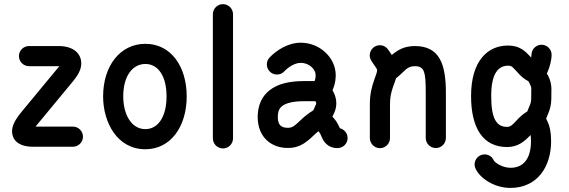

<svg xmlns="http://www.w3.org/2000/svg" viewBox="-20 -713 2758 931"><path d="M333.5 -99.1H152.3L161.6 -110.4L332 -316.4C365.2 -356 374 -382.3 374 -405.8C374 -451.2 338.9 -489.7 264.2 -489.7H120.6C93.8 -489.7 71.8 -467.8 71.8 -440.9C71.8 -414.1 93.8 -392.1 120.6 -392.1H264.2H268.1L256.8 -378.9L86.4 -172.9C49.8 -128.9 38.6 -101.6 38.6 -77.1C38.6 -32.2 71.8 -1.5 140.1 -1.5H333.5C360.4 -1.5 382.3 -23.4 382.3 -50.3C382.3 -77.1 360.4 -99.1 333.5 -99.1Z M685.1 -86.9C614.7 -86.9 577.6 -161.6 577.6 -245.6C577.6 -343.8 622.1 -402.8 685.1 -402.8C747.6 -402.8 787.6 -342.8 787.6 -245.6C787.6 -146.5 746.1 -86.9 685.1 -86.9ZM685.1 10.7C808.1 10.7 885.3 -100.1 885.3 -245.6C885.3 -389.6 809.6 -500.5 685.1 -500.5C561.5 -500.5 480 -392.1 480 -245.6C480 -120.1 547.4 10.7 685.1 10.7Z M1109.9 -42V-644C1109.9 -670.9 1087.9 -692.9 1061 -692.9C1034.2 -692.9 1012.2 -670.9 1012.2 -644V-42C1012.2 -15.1 1034.2 6.8 1061 6.8C1087.9 6.8 1109.9 -15.1 1109.9 -42Z M1229.5 -145.5C1229.5 -91.3 1250 -54.2 1274.9 -31.7C1297.9 -10.7 1333 5.4 1378.9 4.4C1440.4 3.9 1474.1 -31.2 1509.8 -64.5L1523.9 -76.7C1525.4 -75.2 1526.9 -73.7 1528.3 -71.8C1530.8 -69.3 1535.2 -60.1 1542.5 -43C1556.6 -11.7 1585 7.3 1620.1 4.9C1646 2.9 1665.5 -18.1 1665.5 -43.9C1665.5 -69.3 1647 -86.4 1627.9 -91.3C1620.1 -108.9 1612.8 -123.5 1601.6 -136.2L1591.8 -147.5L1594.2 -152.3C1603 -169.9 1610.8 -187.5 1610.8 -210.9C1610.8 -232.4 1605.5 -250.5 1596.2 -268.1L1592.3 -275.4L1598.1 -290C1604 -305.7 1610.4 -334.5 1606.9 -364.3C1598.6 -440.4 1526.4 -505.9 1438.5 -505.9C1375 -505.9 1319.3 -467.8 1287.1 -434.1C1278.8 -425.3 1273.9 -413.6 1273.9 -400.4C1273.9 -373.5 1295.9 -351.6 1322.8 -351.6C1336.9 -351.6 1349.1 -356.9 1358.4 -366.7C1378.9 -388.7 1410.2 -408.2 1438.5 -408.2C1476.6 -408.2 1506.8 -380.9 1510.3 -353.5C1511.2 -342.3 1509.3 -330.6 1507.3 -325.2L1505.4 -319.8H1452.6C1384.3 -319.8 1326.7 -307.1 1286.1 -274.4C1248.5 -244.6 1229.5 -199.7 1229.5 -145.5ZM1327.1 -145.5C1327.1 -172.4 1334.5 -188 1347.7 -198.2C1365.2 -212.9 1400.9 -222.2 1452.6 -222.2H1509.8C1512.7 -216.8 1513.2 -214.8 1513.2 -210.9C1513.2 -209 1512.7 -207 1507.3 -196.3C1504.9 -191.4 1502 -185.1 1499.5 -178.2C1479 -165.5 1457 -148.9 1443.4 -135.7C1413.1 -107.4 1401.4 -93.8 1377.9 -93.3C1359.4 -92.8 1347.7 -97.2 1340.3 -104C1332.5 -110.8 1327.1 -123.5 1327.1 -145.5Z M1780.3 -418.9C1790 -403.3 1798.8 -392.1 1804.7 -382.8C1807.6 -377.9 1808.6 -375.5 1808.6 -374.5C1809.1 -363.3 1803.7 -352.1 1793.9 -323.7C1784.2 -295.9 1773.4 -258.8 1773.4 -209V-43.5C1773.4 -16.6 1795.4 5.4 1822.3 5.4C1849.1 5.4 1871.1 -16.6 1871.1 -43.5V-209C1871.1 -244.1 1877.9 -268.6 1885.7 -291.5C1891.1 -307.1 1896.5 -320.3 1900.4 -333.5C1944.8 -368.2 1951.2 -392.1 1991.7 -392.1C2038.6 -392.1 2044.4 -363.3 2044.4 -262.7V-43.9C2044.4 -17.1 2066.4 4.9 2093.3 4.9C2120.1 4.9 2142.1 -17.1 2142.1 -43.9V-262.7C2142.1 -401.4 2111.8 -489.7 1991.7 -489.7C1939 -489.7 1907.2 -469.7 1879.9 -446.3L1863.3 -470.7C1854.5 -484.4 1839.4 -493.7 1821.8 -493.7C1794.9 -493.7 1772.9 -471.7 1772.9 -444.8C1772.9 -435.1 1775.4 -426.8 1780.3 -418.9Z M2285.6 104C2306.2 150.4 2375.5 198.2 2455.1 198.2C2583.5 198.2 2652.3 97.7 2652.3 -28.3C2652.3 -73.7 2645 -103.5 2635.3 -123L2628.4 -137.2C2628.4 -140.6 2630.9 -143.1 2639.6 -166C2646.5 -182.6 2653.3 -205.1 2653.3 -233.9L2653.8 -280.8C2653.8 -304.7 2647.9 -325.7 2638.7 -344.2C2632.3 -356.9 2631.8 -353 2631.8 -356.9C2631.8 -357.4 2635.3 -362.8 2642.6 -383.8C2649.9 -404.8 2654.8 -431.6 2654.8 -447.3C2654.8 -474.1 2632.8 -496.1 2606 -496.1C2579.1 -496.1 2557.1 -474.1 2557.1 -447.3C2557.1 -444.3 2556.6 -439.5 2555.7 -434.1C2527.8 -463.9 2501.5 -492.7 2441.9 -492.2C2344.7 -491.7 2264.2 -418 2264.2 -247.6C2264.2 -91.8 2321.8 0 2439 0C2490.7 0 2522.9 -26.4 2552.7 -58.6C2553.7 -51.3 2554.7 -41 2554.7 -28.3C2554.7 52.7 2521 100.6 2455.1 100.6C2415 100.6 2378.9 74.7 2374.5 64.9C2367.2 47.9 2350.1 35.6 2330.1 35.6C2303.2 35.6 2281.2 57.6 2281.2 84.5C2281.2 91.3 2282.7 97.7 2285.6 104ZM2361.8 -247.6C2361.8 -358.9 2397.5 -394 2442.9 -394.5C2461.9 -394.5 2463.9 -389.6 2490.2 -361.3C2502.9 -346.7 2518.6 -331.1 2542.5 -318.8L2551.8 -300.3C2555.2 -293.5 2556.2 -289.1 2556.2 -281.2L2555.7 -234.4C2555.7 -221.2 2553.2 -212.4 2548.8 -202.1C2544.4 -190.4 2540 -181.6 2536.6 -172.4C2519.5 -162.6 2502.4 -147.9 2487.8 -132.3C2466.8 -108.9 2456.1 -97.7 2439 -97.7C2387.2 -97.7 2361.8 -137.7 2361.8 -247.6Z"/></svg>

Font: Velvelyne Book
Style: Bold
Weight: 700
Designer: Manon Van der Borght et Mariel Nils
Foundry: Velvetyne
Version: Version 1.070;Glyphs 3.3.1 (3343)